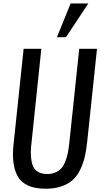

<svg xmlns="http://www.w3.org/2000/svg" viewBox="-20 -1095 587 1123"><path d="M313 -877.4 393.1 -1074.7H496.6L365.7 -877.4ZM247.1 8.8Q182.6 8.8 141.4 -11Q100.1 -30.8 81.5 -67.4Q62.5 -103.5 57.6 -154.3Q55.7 -173.8 55.7 -194.8Q55.7 -229 61 -267.6L118.2 -809.6H221.7L164.6 -262.7Q160.2 -231.9 160.2 -204.6Q160.2 -197.3 160.6 -189.9Q162.1 -156.2 169.9 -131.1Q177.7 -106 199.5 -91.6Q221.2 -77.1 256.3 -77.1Q284.2 -77.1 305.4 -86.9Q326.7 -96.7 340.1 -112.3Q353.5 -127.9 363 -153.1Q372.6 -178.2 377.4 -203.4Q382.3 -228.5 385.7 -262.7L443.4 -809.6H547.4L490.2 -267.6Q484.9 -214.8 475.1 -174.8Q465.3 -134.8 447.3 -98.9Q429.2 -63 403.1 -40.3Q377 -17.6 337.6 -4.4Q298.3 8.8 247.1 8.8Z"/></svg>

Font: Oswald
Style: Regular
Weight: 400
Designer: Vernon Adams
Foundry: Vernon Adams
Version: 3.0; ttfautohint (v0.94.23-7a4d-dirty) -l 8 -r 50 -G 200 -x 